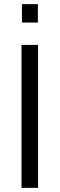

<svg xmlns="http://www.w3.org/2000/svg" viewBox="-20 -908 288 928"><path d="M86 -799V-888H163V-799ZM84 0V-691H164V0Z"/></svg>

Font: Cairo
Style: Regular
Weight: 400
Designer: Mohamed Gaber, Accademia di Belle Arti di Urbino
Foundry: Kief Type Foundry, Accademia di Belle Arti di Urbino
Version: Version 3.120